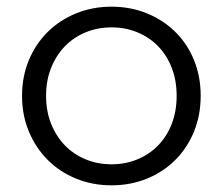

<svg xmlns="http://www.w3.org/2000/svg" viewBox="-20 -550 667 575"><path d="M46 -263Q46 -321 66.5 -370Q87 -419 123 -454.5Q159 -490 208 -510Q257 -530 314 -530Q371 -530 420 -510Q469 -490 505 -454.5Q541 -419 561 -370Q581 -321 581 -263Q581 -205 561 -156Q541 -107 505 -71Q469 -35 420 -15Q371 5 314 5Q257 5 208 -15Q159 -35 123 -71Q87 -107 66.5 -156Q46 -205 46 -263ZM509 -263Q509 -309 494.5 -346.5Q480 -384 454 -411Q428 -438 392 -453Q356 -468 314 -468Q272 -468 236 -453Q200 -438 174 -411Q148 -384 133 -346.5Q118 -309 118 -263Q118 -217 133 -179.5Q148 -142 174 -115Q200 -88 236 -73Q272 -58 314 -58Q356 -58 392 -73Q428 -88 454 -115Q480 -142 494.5 -179.5Q509 -217 509 -263Z"/></svg>

Font: CMG Sans
Style: Regular
Weight: 400
Designer: Julieta Ulanovsky
Foundry: Julieta Ulanovsky
Version: Version 7.200